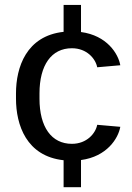

<svg xmlns="http://www.w3.org/2000/svg" viewBox="-20 -671 544 790"><path d="M45.8 -265C45.8 -157.5 88.3 -28.3 241.7 -11.7V99.2H313.3V-12.5C420 -26.7 466.7 -101.7 475 -149.2L380 -157.5C373.3 -122.5 337.5 -79.2 275.8 -79.2C191.7 -79.2 142.5 -148.3 142.5 -265V-286.7C142.5 -403.3 191.7 -472.5 275.8 -472.5C337.5 -472.5 373.3 -429.2 380 -394.2L475 -402.5C466.7 -450 420 -525 313.3 -539.2V-650.8H241.7V-540C88.3 -523.3 45.8 -394.2 45.8 -286.7Z"/></svg>

Font: Boon Medium
Style: Regular
Weight: 500
Designer: Sungsit Sawaiwan
Foundry: FontUni
Version: Version 2.0